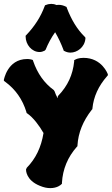

<svg xmlns="http://www.w3.org/2000/svg" viewBox="-44 -981 576 989"><path d="M511 -600C511 -599 482 -683 386 -683C360 -683 345 -675 344 -674L338 -671V-664C331 -596 305 -539 257 -489L254 -486V-482C254 -479 253 -477 253 -475C246 -487 241 -500 237 -511L233 -517C184 -553 149 -602 127 -666L125 -672L119 -674C118 -674 109 -677 96 -677C-8 -677 -24 -566 -24 -571V-565L-19 -561C36 -521 72 -469 92 -404L93 -399L96 -397C127 -376 159 -333 180 -296V-295C168 -222 140 -164 94 -117L90 -108C90 -105 89 -53 161 -24C182 -15 200 -12 215 -12C251 -12 270 -29 271 -31L275 -34V-39C279 -110 305 -172 352 -225L355 -228V-232C359 -297 383 -357 429 -416L432 -419V-422C438 -483 463 -538 508 -589L512 -594ZM393 -791C352 -831 323 -881 300 -941L299 -945L295 -947C283 -953 271 -956 259 -956C255 -956 252 -956 248 -955C239 -959 230 -961 220 -961C211 -961 201 -959 192 -955L188 -954L186 -949C166 -895 135 -846 91 -800L88 -797V-793C88 -751 120 -713 160 -713C169 -713 178 -716 186 -720L191 -725C204 -757 220 -787 240 -815C257 -786 271 -756 283 -724L284 -720L288 -718C297 -713 308 -710 319 -710C353 -710 392 -737 396 -782V-787Z"/></svg>

Font: Hanalei Fill
Style: Regular
Weight: 400
Designer: Astigmatic (AOETI)
Foundry: Astigmatic (AOETI)
Version: Version 1.000